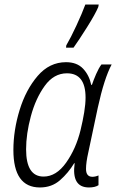

<svg xmlns="http://www.w3.org/2000/svg" viewBox="-20 -816 518 846"><path d="M156 10Q208 10 244.5 -22Q281 -54 307 -97H309Q294 10 372 10Q399 10 414 0V-43Q400 -37 387 -37Q359 -37 359 -72Q359 -86 361.5 -104Q364 -122 369 -144L411 -342Q439 -470 472 -532H427Q415 -516 403.5 -489.5Q392 -463 385 -442H382Q373 -485 346 -513.5Q319 -542 271 -542Q198 -542 146 -481.5Q94 -421 66.5 -331.5Q39 -242 39 -155Q39 10 156 10ZM172 -38Q95 -38 95 -158Q95 -226 116 -304Q137 -382 177 -437.5Q217 -493 275 -493Q357 -493 357 -386Q357 -358 351 -321Q345 -284 335 -243Q315 -161 271.5 -99.5Q228 -38 172 -38ZM271 -606H304Q327 -638 363.5 -696Q400 -754 413 -785L415 -796H356Q342 -758 317 -704Q292 -650 272 -616Z"/></svg>

Font: Noto Sans Display SemiCondensed Light
Style: Italic
Weight: 300
Width: 4
Italic angle: -12°
Designer: Monotype Design Team
Foundry: Monotype Imaging Inc.
Version: Version 1.900